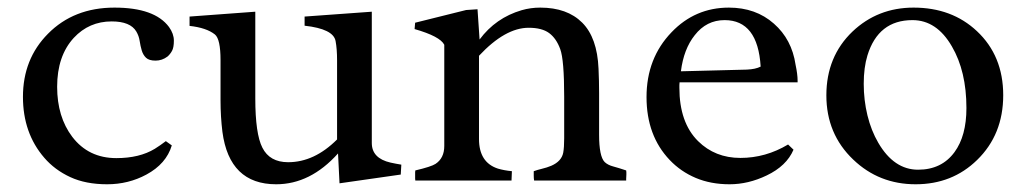

<svg xmlns="http://www.w3.org/2000/svg" viewBox="-20 -472 2683 502"><path d="M429.2 -91.8Q414.6 -43.5 362.8 -15.6Q315.9 9.8 260 9.8Q204.1 9.8 163.6 -9Q123 -27.8 95.7 -59.6Q40 -124 40 -218.8Q40 -317.9 105.5 -383.8Q172.9 -452.1 279.3 -452.1Q384.3 -452.1 421.9 -401.4Q434.6 -383.8 434.6 -365.7Q434.6 -347.7 429.7 -338.9Q424.8 -330.1 418 -324.2Q403.8 -313.5 386.7 -313.5Q369.6 -313.5 361.8 -321Q354 -328.6 350.6 -340.1Q347.2 -351.6 345.2 -364.7Q343.3 -377.9 336.4 -389.6Q320.8 -416 272 -416Q212.9 -416 172.9 -373Q129.4 -325.7 129.4 -245.1Q129.4 -166.5 168.9 -114.3Q211.4 -58.6 284.2 -58.6Q344.7 -58.6 384.8 -83Q398.9 -91.8 413.6 -103Z M733.4 -47.9Q801.8 -47.9 861.3 -107.4V-314Q861.3 -344.2 857.4 -364.7Q851.6 -396.5 776.4 -404.8V-428.7L952.1 -441.4V-98.1Q952.1 -58.1 1001 -46.9Q1014.6 -43.9 1029.3 -41.5L1027.8 -15.6L867.7 7.3L863.8 -70.8Q791.5 9.8 702.1 9.8Q579.6 9.8 561.5 -127.4Q556.6 -167 556.6 -209.5V-314.9Q556.6 -369.6 542 -381.8Q520 -399.4 475.6 -404.3V-428.7L647.5 -441.4V-214.8Q647.5 -122.1 666 -85.9Q685.1 -47.9 733.4 -47.9Z M1362.3 -399.4Q1300.8 -399.4 1232.4 -326.2V-108.4Q1232.4 -47.4 1281.7 -31.2Q1297.9 -26.4 1318.4 -24.4L1317.4 0H1065.9Q1065.4 -1.5 1065.4 -4.9V-21.5Q1065.4 -23.9 1065.9 -26.4Q1107.4 -36.1 1118.7 -43.5Q1141.6 -58.6 1141.6 -90.3V-355Q1130.4 -377 1064 -396L1065.4 -412.6L1198.7 -445.8L1228.5 -447.8L1233.9 -368.7Q1275.9 -425.3 1343.8 -445.3Q1367.2 -452.1 1392.6 -452.1Q1462.9 -452.1 1502.2 -412.8Q1541.5 -373.5 1544.9 -292.5Q1546.4 -260.7 1546.4 -228.5V-119.6Q1546.4 -63 1561 -48.3Q1569.3 -40.5 1583 -36.9Q1596.7 -33.2 1617.2 -26.4Q1617.7 -23.9 1617.7 -21.5V-15.6L1617.2 -4.9V0H1376.5Q1375.5 -5.4 1375.5 -12.7V-24.4Q1384.8 -27.8 1397.2 -30.8Q1409.7 -33.7 1421.4 -38.6Q1448.2 -50.3 1452.6 -72.8Q1455.1 -86.4 1455.1 -110.4V-219.2Q1455.1 -315.4 1444.8 -343.5Q1434.6 -371.6 1415.8 -385.5Q1397 -399.4 1362.3 -399.4Z M1968.8 -297.9Q1961.4 -419.4 1874.5 -419.4Q1827.1 -419.4 1796.4 -379.9Q1767.6 -343.8 1760.3 -285.6L1932.6 -290Q1955.6 -291 1968.8 -297.9ZM2040.5 -94.2 2054.7 -80.6Q2036.6 -38.1 1984.4 -13.2Q1936.5 9.8 1887.5 9.8Q1838.4 9.8 1799.1 -6.8Q1759.8 -23.4 1731 -53.7Q1670.4 -117.2 1670.4 -218.3Q1670.4 -319.8 1735.8 -387.7Q1797.4 -452.1 1885.7 -452.1Q1956.1 -452.1 2003.4 -410.2Q2050.3 -369.1 2060.1 -302.7Q2065.4 -277.8 2065.4 -261.2V-256.8H1756.8Q1756.3 -252.9 1756.3 -249.5Q1756.3 -246.1 1756.3 -242.7Q1756.3 -151.4 1805.2 -103Q1849.6 -59.1 1915.8 -59.1Q1981.9 -59.1 2040.5 -94.2Z M2248 -327.1Q2238.3 -295.4 2238.3 -252.9Q2238.3 -210.4 2248 -170.4Q2257.8 -130.4 2276.4 -98.6Q2317.4 -28.3 2380.4 -28.3Q2441.9 -28.3 2475.6 -74.2Q2506.8 -116.7 2506.8 -189.5Q2506.8 -285.6 2468.8 -350.6Q2429.2 -419.4 2365.7 -419.4Q2276.4 -419.4 2248 -327.1ZM2140.6 -222.7Q2140.6 -324.2 2209 -389.6Q2274.9 -452.1 2368.7 -452.1Q2468.8 -452.1 2534.2 -390.6Q2603 -326.2 2603 -223.1Q2603 -120.1 2534.7 -53.7Q2469.7 9.8 2374 9.8Q2278.3 9.8 2210.9 -54.7Q2140.6 -121.6 2140.6 -222.7Z"/></svg>

Font: RadleyRegular
Style: Regular
Weight: 400
Designer: vernon adams
Foundry: vernon adams
Version: Version 1.000;PS 001.001;hotconv 1.0.56